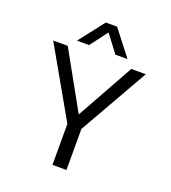

<svg xmlns="http://www.w3.org/2000/svg" viewBox="-149 -946 940 1056"><g transform="rotate(20 321.0 -418.0)"><path d="M173 -688 288 -836H354L469 -688H398L321 -790L244 -688ZM280 0V-240L50 -644H135L321 -310L507 -644H592L362 -240V0Z"/></g></svg>

Font: Kanit Light
Style: Regular
Weight: 300
Designer: Katatrad Team
Foundry: CadsonDemak
Version: Version 2.000; ttfautohint (v1.8.3)